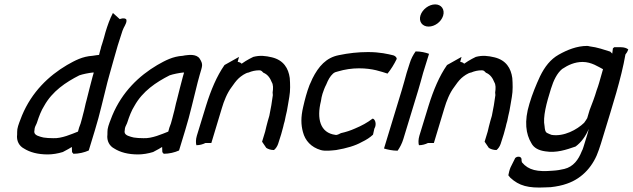

<svg xmlns="http://www.w3.org/2000/svg" viewBox="-20 -689 2880 874"><path d="M59 -101C58 -92 58 -85 58 -77C54 -47 68 -24 89 -13C116 4 151 14 198 14C218 14 244 10 266 3C276 -2 285 -7 292 -11L307 -20L308 4C310 6 313 8 314 11C339 11 364 5 384 -4L412 -96C435 -170 450 -242 469 -315L478 -348C490 -390 503 -438 516 -482L533 -535C536 -546 539 -553 543 -562C550 -575 560 -592 554 -602C542 -609 533 -604 525 -602L494 -630C480 -603 470 -575 460 -542C456 -526 451 -509 446 -493C444 -485 440 -477 439 -469C436 -459 433 -449 431 -439C427 -439 424 -438 421 -438C415 -437 407 -436 401 -435C355 -432 322 -414 285 -393C202 -344 125 -271 80 -163C72 -142 62 -119 59 -101ZM138 -106C140 -115 147 -125 149 -133C157 -158 168 -187 181 -207C218 -274 280 -315 341 -346C358 -352 385 -357 403 -359C404 -359 405 -358 407 -359L402 -342C392 -304 383 -270 374 -233C369 -217 364 -188 359 -172C355 -157 352 -143 347 -127L340 -108L335 -90C307 -79 261 -58 222 -60C206 -60 190 -61 178 -63C162 -67 136 -72 136 -89C137 -95 137 -101 138 -106Z M470 -101C469 -92 469 -85 469 -77C465 -47 479 -24 500 -13C527 4 562 14 609 14C629 14 655 10 677 3C687 -2 696 -7 703 -11L718 -20L719 4C721 6 724 8 725 11C750 11 775 5 795 -4L823 -96C846 -170 861 -242 880 -315L889 -348C901 -390 906 -395 889 -422C874 -445 835 -438 832 -438C826 -438 818 -436 812 -435C766 -432 733 -414 696 -393C613 -344 536 -271 491 -163C483 -142 473 -119 470 -101ZM549 -106C551 -115 558 -125 560 -133C568 -158 579 -187 592 -207C629 -274 691 -315 752 -346C769 -352 796 -357 814 -359C815 -359 816 -358 818 -359L813 -342C803 -304 794 -270 785 -233C780 -217 775 -188 770 -172C766 -157 763 -143 758 -127L751 -108L746 -90C718 -79 672 -58 633 -60C617 -60 601 -61 589 -63C573 -67 547 -72 547 -89C548 -95 548 -101 549 -106Z M876 -71C871 -54 871 -38 874 -28C889 -28 903 -32 915 -38H942L990 -197C999 -228 1014 -266 1034 -292C1043 -305 1055 -322 1067 -333C1077 -342 1097 -357 1112 -359C1126 -365 1142 -369 1161 -369C1171 -369 1174 -362 1179 -358C1199 -350 1210 -333 1217 -315C1224 -304 1224 -287 1221 -268L1222 -256C1218 -226 1213 -194 1206 -162L1199 -138C1194 -121 1191 -106 1187 -90C1182 -74 1178 -59 1173 -44L1192 -16C1199 -11 1212 -6 1227 -6C1234 -11 1242 -22 1246 -34L1260 -78L1269 -111C1271 -120 1273 -129 1276 -138C1279 -153 1282 -168 1286 -184C1289 -203 1294 -227 1297 -248C1302 -276 1301 -308 1299 -334C1293 -378 1271 -415 1218 -428C1188 -435 1164 -438 1133 -430C1120 -424 1110 -418 1098 -411L1080 -399C1073 -407 1064 -406 1062 -408L1068 -430L1002 -393C967 -343 940 -279 918 -208Z M1389 -302C1376 -268 1368 -237 1360 -202C1349 -155 1350 -121 1359 -88C1369 -49 1396 -19 1440 -6C1461 0 1489 -4 1510 -6C1558 -14 1598 -26 1626 -42C1649 -53 1664 -63 1678 -76L1684 -103C1697 -125 1686 -149 1676 -149C1651 -130 1627 -117 1596 -104C1576 -95 1555 -88 1532 -83C1526 -80 1514 -73 1507 -75C1437 -84 1421 -149 1441 -229C1442 -240 1445 -251 1448 -262C1453 -277 1458 -291 1465 -304C1474 -326 1482 -341 1496 -354C1503 -360 1510 -362 1519 -364C1549 -373 1582 -378 1614 -378C1677 -378 1715 -363 1744 -354C1759 -372 1774 -396 1786 -421C1786 -427 1780 -434 1771 -437C1746 -443 1710 -452 1655 -452C1610 -452 1566 -447 1523 -438C1465 -427 1430 -387 1402 -331C1398 -322 1394 -312 1389 -302Z M1894 -619C1885 -590 1903 -568 1931 -568C1959 -568 1988 -589 1997 -617C2006 -646 1989 -669 1961 -669C1933 -669 1903 -647 1894 -619ZM1831 -357C1823 -330 1818 -307 1809 -279L1728 -13C1744 -8 1767 -3 1790 -3C1800 -17 1810 -36 1816 -56L1884 -279C1893 -307 1898 -330 1906 -357L1933 -444C1917 -450 1895 -455 1872 -455C1861 -440 1851 -421 1845 -401Z M1889 -71C1884 -54 1884 -38 1887 -28C1902 -28 1916 -32 1928 -38H1955L2003 -197C2012 -228 2027 -266 2047 -292C2056 -305 2068 -322 2080 -333C2090 -342 2110 -357 2125 -359C2139 -365 2155 -369 2174 -369C2184 -369 2187 -362 2192 -358C2212 -350 2223 -333 2230 -315C2237 -304 2237 -287 2234 -268L2235 -256C2231 -226 2226 -194 2219 -162L2212 -138C2207 -121 2204 -106 2200 -90C2195 -74 2191 -59 2186 -44L2205 -16C2212 -11 2225 -6 2240 -6C2247 -11 2255 -22 2259 -34L2273 -78L2282 -111C2284 -120 2286 -129 2289 -138C2292 -153 2295 -168 2299 -184C2302 -203 2307 -227 2310 -248C2315 -276 2314 -308 2312 -334C2306 -378 2284 -415 2231 -428C2201 -435 2177 -438 2146 -430C2133 -424 2123 -418 2111 -411L2093 -399C2086 -407 2077 -406 2075 -408L2081 -430L2015 -393C1980 -343 1953 -279 1931 -208Z M2390 -217C2365 -136 2374 -78 2399 -37C2410 -16 2432 -4 2463 0C2512 8 2557 -7 2600 -22C2626 -41 2646 -69 2660 -102C2658 -92 2655 -82 2652 -72C2647 -55 2641 -37 2636 -20C2634 -12 2631 -6 2628 0C2613 38 2590 70 2549 80C2533 84 2515 87 2496 88C2426 94 2386 86 2356 50C2354 45 2354 41 2354 34C2350 18 2325 24 2323 35L2304 73C2299 85 2296 98 2294 109C2297 113 2300 117 2303 120C2343 157 2385 168 2462 164C2471 164 2479 163 2487 163C2514 160 2539 155 2561 147C2634 122 2683 63 2706 -7L2715 -34L2730 -83C2767 -205 2808 -331 2827 -441C2833 -448 2837 -455 2840 -464C2833 -470 2821 -474 2807 -474H2776C2775 -473 2772 -471 2770 -469L2767 -445L2758 -454C2732 -462 2699 -474 2664 -478C2660 -479 2657 -480 2653 -480C2606 -480 2562 -462 2523 -440C2486 -419 2460 -386 2438 -341C2420 -302 2403 -261 2390 -217ZM2488 -285C2500 -324 2516 -356 2539 -375C2566 -393 2596 -407 2632 -407C2673 -407 2705 -384 2725 -374L2707 -311C2704 -300 2700 -289 2696 -278C2687 -247 2676 -219 2664 -188L2653 -151C2649 -144 2644 -137 2639 -130C2607 -99 2547 -66 2491 -75C2485 -77 2478 -80 2472 -83C2461 -87 2460 -103 2459 -114C2450 -156 2468 -221 2488 -285Z"/></svg>

Font: SolarCharger
Style: 552
Weight: 400
Designer: Mew Too
Foundry: Cannot Into Space Fonts/KineticPlasma Fonts
Version: Version 1.100